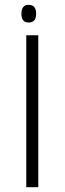

<svg xmlns="http://www.w3.org/2000/svg" viewBox="-20 -776 268 796"><path d="M98.6 -755.9Q129.9 -755.9 129.9 -719.2Q129.9 -682.6 98.6 -682.6Q68.8 -682.6 68.8 -719.2Q68.8 -755.9 98.6 -755.9ZM88.9 0V-629.9H138.7V0Z"/></svg>

Font: Open Sans Hebrew Light
Style: Regular
Weight: 300
Foundry: Ascender Corporation, Yanek Iontef
Version: Version 2.001;PS 002.001;hotconv 1.0.70;makeotf.lib2.5.58329